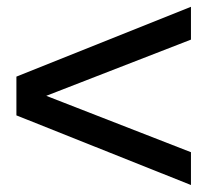

<svg xmlns="http://www.w3.org/2000/svg" viewBox="-20 -522 600 550"><path d="M527 8V-86L112.5 -247.5L527 -408.5V-502.5L27 -302.5V-191.5Z"/></svg>

Font: HK Grotesk SemiBold
Style: Italic
Weight: 600
Italic angle: -16°
Designer: Alfredo Marco Pradil
Foundry: Hanken Design Co.
Version: Version 3.001;FEAKit 1.0